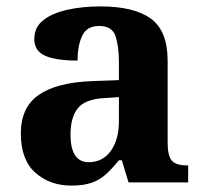

<svg xmlns="http://www.w3.org/2000/svg" viewBox="-20 -569 639 599"><path d="M202 10Q136 10 90.5 -30Q45 -70 45 -153Q45 -234 101 -273Q157 -312 269 -316L351 -319V-374Q351 -424 340.5 -456Q330 -488 289 -488Q251 -488 236.5 -457.5Q222 -427 222 -380Q155 -380 121 -395Q87 -410 87 -447Q87 -484 115 -506Q143 -528 190 -538.5Q237 -549 293 -549Q398 -549 450.5 -511Q503 -473 503 -379V-124Q503 -83 516 -68Q529 -53 563 -53H567V0H381L360 -69H351Q329 -42 309.5 -24.5Q290 -7 265 1.5Q240 10 202 10ZM257 -63Q300 -63 325.5 -98Q351 -133 351 -191V-266L306 -263Q246 -260 223 -231.5Q200 -203 200 -149Q200 -63 257 -63Z"/></svg>

Font: Noto Serif Thai
Style: Bold
Weight: 700
Designer: Monotype Design Team
Foundry: Monotype Imaging Inc.
Version: Version 2.002; ttfautohint (v1.8.4.7-5d5b)